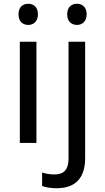

<svg xmlns="http://www.w3.org/2000/svg" viewBox="-20 -757 556 1017"><path d="M130 -737C101 -737 78 -720 78 -681C78 -643 101 -625 130 -625C157 -625 181 -643 181 -681C181 -720 157 -737 130 -737ZM336 -681C336 -643 359 -625 388 -625C415 -625 439 -643 439 -681C439 -720 415 -737 388 -737C359 -737 336 -720 336 -681ZM173 -536H85V0H173ZM280 240C385 240 431 180 431 80V-536H343V83C343 148 312 167 269 167C243 167 223 163 203 157V228C221 235 246 240 280 240Z"/></svg>

Font: Noto Sans Kayah Li
Style: Regular
Weight: 400
Designer: Monotype Design Team, Sérgio Martins
Foundry: Monotype Imaging Inc.
Version: Version 2.002